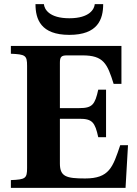

<svg xmlns="http://www.w3.org/2000/svg" viewBox="-20 -916 669 936"><path d="M153 -896C153 -822 179 -746 318 -746C457 -746 483 -822 483 -896H442C440 -872 417 -827 318 -827C219 -827 196 -872 194 -896ZM33 0H592L604 -208H566C530 -101 513 -46 395 -46C303 -46 272 -55 272 -119V-337H367C430 -337 443 -320 459 -247H497V-479H459C443 -406 430 -389 367 -389H272V-610C272 -639 279 -646 307 -646H382C485 -646 503 -606 534 -507H572V-692H33V-654C104 -651 112 -646 112 -595V-97C112 -46 104 -41 33 -38Z"/></svg>

Font: Heuristica
Style: Bold
Weight: 700
Version: Version 1.0.1